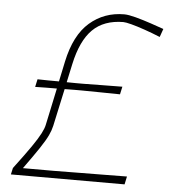

<svg xmlns="http://www.w3.org/2000/svg" viewBox="-51 -742 697 789"><g transform="rotate(5 297.5 -348.0)"><path d="M23 0 29 -27Q74 -86.5 98.8 -122.5Q123.5 -158.5 134.2 -179.5Q145 -200.5 148 -215Q155.5 -250 163.8 -289.2Q172 -328.5 180.5 -368Q159 -368 136 -367.8Q113 -367.5 91 -367L98 -399Q119.5 -398.5 142.2 -398.2Q165 -398 186.5 -398Q191 -419.5 195.5 -440.5Q200 -461.5 204 -481Q227.5 -592 287.5 -644Q347.5 -696 430 -696Q447 -696 478 -687.8Q509 -679.5 541.5 -668.5Q574 -657.5 595 -650L583 -616Q550 -629.5 518.2 -640.5Q486.5 -651.5 462.5 -657.8Q438.5 -664 429 -664Q349 -663.5 302.5 -617.5Q256 -571.5 235 -474L218.5 -397.5Q230 -397.5 240 -397.2Q250 -397 258 -397H288Q314.5 -397.5 359.5 -398Q404.5 -398.5 448 -399L441 -367Q397.5 -368 353 -368.2Q308.5 -368.5 282 -369H252Q244 -369 234 -368.8Q224 -368.5 212.5 -368.5L179 -214Q175 -195.5 165 -174.2Q155 -153 132.8 -119.5Q110.5 -86 70 -30H198Q243 -30.5 297.8 -31Q352.5 -31.5 405.8 -32Q459 -32.5 499 -33L492 0Z"/></g></svg>

Font: Commissioner Loud Thin
Style: Italic
Weight: 100
Italic angle: -12°
Designer: Kostas Bartsokas
Foundry: Kostas Bartsokas
Version: Version 1.000; ttfautohint (v1.8.3)